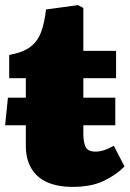

<svg xmlns="http://www.w3.org/2000/svg" viewBox="-21 -717 510 751"><path d="M263 14Q205 14 164 -4Q123 -22 101.5 -58.5Q80 -95 80 -147V-227H-1L10 -335H80V-411H15V-502Q69 -512 97.5 -533.5Q126 -555 139.5 -591Q153 -627 159 -680L284 -697L305 -686V-518H433V-411H305V-335H430V-227H305V-193Q305 -162 313.5 -143Q322 -124 353 -124Q370 -124 389 -130.5Q408 -137 424 -147L466 -66Q434 -33 385 -9.5Q336 14 263 14Z"/></svg>

Font: Literata 18pt Black
Style: Regular
Weight: 900
Designer: Latin by Veronika Burian and Jose Scaglione. Greek by Irene Vlachou. Cyrillic by Vera Evstafieva.
Foundry: TypeTogether
Version: Version 3.103;gftools[0.9.29]